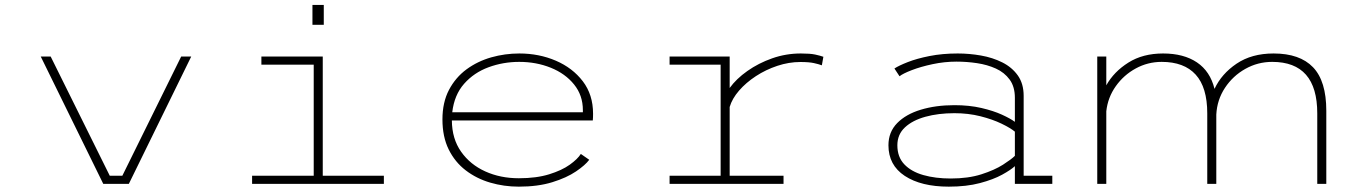

<svg xmlns="http://www.w3.org/2000/svg" viewBox="-20 -722 5315 754"><path d="M385.5 0 140 -500H179L411 -32H460.5L691.5 -500H731L486 0Z M1207 -702.5H1251.5V-624.5H1207ZM970 0V-32H1212V-468H1006.5V-500H1247.5V-32H1487.5V0Z M2017.5 11Q1959 11 1905.2 -4.8Q1851.5 -20.5 1809 -53Q1766.5 -85.5 1742 -135.2Q1717.5 -185 1717.5 -253Q1717.5 -320 1743.2 -369Q1769 -418 1812.2 -449.8Q1855.5 -481.5 1909.2 -496.8Q1963 -512 2019.5 -512Q2096.5 -512 2162.5 -483.8Q2228.5 -455.5 2268.8 -402.8Q2309 -350 2309 -275.5Q2309 -270.5 2308.8 -262.2Q2308.5 -254 2308 -249H1754.5Q1755 -177 1790.8 -126.2Q1826.5 -75.5 1885.8 -48.8Q1945 -22 2017.5 -22Q2086.5 -22 2136.5 -37.5Q2186.5 -53 2217.5 -75.2Q2248.5 -97.5 2261 -117.5L2294 -94.5Q2278.5 -73.5 2242 -48.8Q2205.5 -24 2149 -6.5Q2092.5 11 2017.5 11ZM2019 -479Q1956 -479 1898.8 -458Q1841.5 -437 1802.8 -393.2Q1764 -349.5 1756 -281H2269V-289.5Q2269 -347.5 2234.5 -390.2Q2200 -433 2143 -456Q2086 -479 2019 -479Z M2609.5 0V-32H2810V-468H2609.5V-500H2845.5V-376.5Q2871.5 -412.5 2915 -443.2Q2958.5 -474 3012.5 -493Q3066.5 -512 3125 -512Q3161.5 -512 3181.2 -507.8Q3201 -503.5 3213.5 -499L3207.5 -465.5Q3195.5 -470 3176.5 -474.2Q3157.5 -478.5 3123 -478.5Q3078 -478.5 3032.8 -463.5Q2987.5 -448.5 2948.5 -423Q2909.5 -397.5 2882.2 -366Q2855 -334.5 2845.5 -302V-32H3057V0Z M3706 11Q3597.5 11 3533.2 -31.2Q3469 -73.5 3469 -151.5Q3469 -203.5 3503.2 -238.5Q3537.5 -273.5 3596.2 -291.2Q3655 -309 3728 -309Q3786.5 -309 3833.8 -298Q3881 -287 3914.5 -271.8Q3948 -256.5 3965.5 -243.5V-338Q3965.5 -381.5 3945 -409.5Q3924.5 -437.5 3890.8 -452.8Q3857 -468 3816.8 -474Q3776.5 -480 3736.5 -480Q3689 -480 3642.2 -470Q3595.5 -460 3560.5 -446.5Q3525.5 -433 3512.5 -422.5L3492.5 -453Q3509 -464 3544.5 -478Q3580 -492 3630.5 -502Q3681 -512 3741 -512Q3786.5 -512 3832.2 -504Q3878 -496 3916 -477Q3954 -458 3977 -425.8Q4000 -393.5 4000 -345.5V-32H4112.5V0H3965.5V-69.5Q3950 -55 3915.5 -36Q3881 -17 3828.2 -3Q3775.5 11 3706 11ZM3713.5 -21Q3782.5 -21 3834 -37.5Q3885.5 -54 3918.8 -75.2Q3952 -96.5 3965.5 -110V-205Q3948 -219.5 3912.8 -236.5Q3877.5 -253.5 3830 -265.5Q3782.5 -277.5 3728 -277.5Q3665 -277.5 3614.2 -263.5Q3563.5 -249.5 3533.8 -221.8Q3504 -194 3504 -151.5Q3504 -105.5 3531.2 -76.8Q3558.5 -48 3606 -34.5Q3653.5 -21 3713.5 -21Z M4289 0V-500H4324.5V-387Q4354.5 -440.5 4411.2 -476.2Q4468 -512 4547.5 -512Q4628.5 -512 4680.5 -477Q4732.5 -442 4749.5 -373Q4777 -432 4836.2 -472Q4895.5 -512 4981.5 -512Q5084.5 -512 5136.5 -457.8Q5188.5 -403.5 5188.5 -287V0H5153V-277Q5153 -479 4976 -479Q4919.5 -479 4870.5 -451.5Q4821.5 -424 4790.5 -377Q4759.5 -330 4756.5 -272V0H4721V-277Q4721 -379 4675.5 -429Q4630 -479 4542 -479Q4487.5 -479 4440.2 -453.2Q4393 -427.5 4361.8 -383.5Q4330.5 -339.5 4324.5 -285V0Z"/></svg>

Font: Trispace SemiExpanded Thin
Style: Regular
Weight: 100
Width: 6
Designer: Tyler Finck
Foundry: Etcetera Type Company
Version: Version 1.210; ttfautohint (v1.8.3)